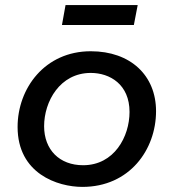

<svg xmlns="http://www.w3.org/2000/svg" viewBox="-20 -727 681 753"><path d="M303 6C488 6 592 -140 592 -291C592 -431 492 -526 336 -526C156 -526 49 -381 49 -229C49 -46 206 6 303 6ZM306 -79C213 -79 153 -140 153 -232C153 -329 215 -441 336 -441C411 -441 488 -396 488 -288C488 -191 428 -79 306 -79ZM223 -629H505L520 -707H237Z"/></svg>

Font: Fixel Display Medium
Style: Italic
Weight: 500
Italic angle: -10°
Designer: AlfaBravo + MacPaw
Foundry: Kyrylo Tkachov, Marchela Mozhyna, Serhii Makarenko, Maria Weinstein, Zakhar Kryvoshyya
Version: Version 1.210;Glyphs 3.2 (3217)